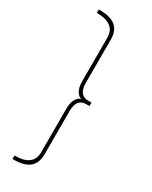

<svg xmlns="http://www.w3.org/2000/svg" viewBox="-223 -790 763 965"><g transform="rotate(30 158.5 -308.0)"><path d="M224 -318H243V-298H224Q169 -298 169 -226V24Q169 76 139 101Q109 126 46 126H41V106Q149 106 149 24V-226Q149 -294 189 -308Q149 -322 149 -390V-640Q149 -722 41 -722V-742H46Q109 -742 139 -717Q169 -692 169 -640V-390Q169 -318 224 -318Z"/></g></svg>

Font: Montserrat arm Thin
Style: Regular
Weight: 250
Designer: Julieta Ulanovsky
Foundry: Julieta Ulanovsky
Version: Version 6.000;PS 006.000;hotconv 1.0.88;makeotf.lib2.5.64775